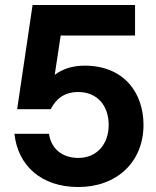

<svg xmlns="http://www.w3.org/2000/svg" viewBox="-20 -740 627 772"><path d="M295 12C449 12 557 -88 557 -238C557 -364 481 -476 320 -476C276 -476 234 -465 200 -439L224 -597H523V-720H111L49 -301H184C205 -342 238 -370 295 -370C370 -370 417 -316 417 -238C417 -161 370 -105 295 -105C227 -105 185 -145 177 -202H38C52 -73 147 12 295 12Z"/></svg>

Font: Aspekta 650
Style: Regular
Weight: 650
Designer: Ivo Dolenc
Version: Version 2.000